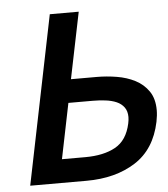

<svg xmlns="http://www.w3.org/2000/svg" viewBox="-49 -703 654 747"><g transform="rotate(-5 277.5 -329.0)"><path d="M262 -92Q334 -92 380 -117.5Q426 -143 440 -208Q443 -222 443 -233Q443 -256 432 -271Q421 -286 402.5 -294Q384 -302 359.5 -305Q335 -308 309 -308H215L171 -92ZM173 -658H286L233 -399H334Q372 -399 411.5 -392.5Q451 -386 483 -369.5Q515 -353 535 -324Q555 -295 555 -250Q555 -230 550 -205Q528 -99 450 -49.5Q372 0 259 0H39Z"/></g></svg>

Font: Codetta
Style: Bold Italic
Weight: 700
Italic angle: -11°
Designer: Ulrich Proeller
Foundry: PROSA GmbH
Version: Version 2.00;September 29, 2018;FontCreator 11.5.0.2427 64-b